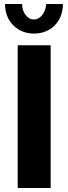

<svg xmlns="http://www.w3.org/2000/svg" viewBox="-20 -935 340 955"><path d="M68 0V-710H232V0ZM149 -838Q172 -838 189.5 -859.5Q207 -881 210 -915H293Q293 -883 282.5 -856Q272 -829 253 -809.5Q234 -790 207.5 -779Q181 -768 149 -768Q117 -768 91 -779Q65 -790 45.5 -809.5Q26 -829 15.5 -856Q5 -883 5 -915H90Q90 -883 107.5 -860.5Q125 -838 149 -838Z"/></svg>

Font: Boldmen
Style: Bold
Weight: 700
Designer: Matt McInerney, Pablo Impallari, Rodrigo Fuenzalida
Foundry: LIVING CONCEPT
Version: Version 1.000